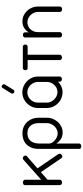

<svg xmlns="http://www.w3.org/2000/svg" viewBox="639 -1409 1002 2320"><g transform="rotate(-90 1140.0 -249.0)"><path d="M266 -297 439 -44Q443 -36 443 -30Q443 -19 432 -8Q421 3 408 3Q395 3 388 -9L220 -256L128 -175V-26Q128 -16 118.5 -8Q109 0 95 0Q81 0 72 -8Q63 -16 63 -26V-449Q63 -460 72 -466.5Q81 -473 95 -473Q109 -473 118.5 -466.5Q128 -460 128 -449V-252L372 -469Q376 -471 379.5 -473Q383 -475 387 -475Q399 -475 409.5 -466Q420 -457 420 -444Q420 -439 419 -434.5Q418 -430 413 -426Z M699 7Q650 7 616 -17Q582 -41 566 -70V207Q566 218 556 225Q546 232 532 232Q518 232 509.5 225.5Q501 219 501 208V-285Q501 -337 517.5 -374Q534 -411 560 -434.5Q586 -458 619.5 -468.5Q653 -479 687 -479Q736 -479 772 -461.5Q808 -444 831 -417Q854 -390 865.5 -356.5Q877 -323 877 -290V-181Q877 -143 862.5 -108.5Q848 -74 824 -48.5Q800 -23 767.5 -8Q735 7 699 7ZM689 -53Q714 -53 736 -64Q758 -75 775 -93Q792 -111 802 -134Q812 -157 812 -181V-290Q812 -309 806.5 -331.5Q801 -354 787 -373.5Q773 -393 749 -406Q725 -419 689 -419Q664 -419 642 -411Q620 -403 603 -386Q586 -369 576 -342.5Q566 -316 566 -278V-152Q566 -138 576 -121Q586 -104 603 -89Q620 -74 642.5 -63.5Q665 -53 689 -53Z M1184 -480Q1222 -480 1256.5 -465.5Q1291 -451 1317.5 -425.5Q1344 -400 1359.5 -366Q1375 -332 1375 -293V-280V-184V-27Q1375 -16 1366.5 -9Q1358 -2 1344 -2Q1331 -2 1322 -9Q1313 -16 1313 -27V-48Q1287 -23 1254 -8.5Q1221 6 1184 6Q1175 6 1166 5Q1157 4 1149 2Q1117 -4 1089 -20.5Q1061 -37 1040 -62Q1019 -87 1007 -118Q995 -149 995 -183V-184V-280V-293Q995 -330 1010 -364Q1025 -398 1050.5 -424Q1076 -450 1110.5 -465Q1145 -480 1184 -480ZM1060 -280V-184V-173Q1062 -150 1073.5 -129Q1085 -108 1102.5 -91.5Q1120 -75 1142.5 -65Q1165 -55 1189 -55Q1200 -55 1211 -58Q1254 -68 1282 -104Q1310 -140 1310 -184V-280V-293Q1310 -317 1300 -340Q1290 -363 1273 -380.5Q1256 -398 1233 -409Q1210 -420 1184 -420Q1158 -420 1135 -409Q1112 -398 1095.5 -380.5Q1079 -363 1069.5 -340Q1060 -317 1060 -293ZM1215 -587Q1213 -585 1211 -582.5Q1209 -580 1207 -580Q1199 -574 1187.5 -577.5Q1176 -581 1171 -591Q1166 -601 1171 -612L1238 -720Q1240 -724 1243 -727Q1253 -733 1263 -728Q1273 -723 1278 -715Q1287 -704 1278 -690Z M1737 -474Q1747 -474 1754.5 -465.5Q1762 -457 1762 -444Q1762 -431 1754.5 -423.5Q1747 -416 1737 -416H1639V-27Q1639 -17 1629.5 -9Q1620 -1 1606 -1Q1592 -1 1583 -9Q1574 -17 1574 -27V-416H1477Q1452 -416 1452 -444Q1452 -457 1459 -465.5Q1466 -474 1477 -474H1737Z M1912 -26Q1912 -16 1902.5 -8Q1893 0 1879 0Q1865 0 1856 -8Q1847 -16 1847 -26V-449Q1847 -460 1856 -466.5Q1865 -473 1879 -473Q1891 -473 1900 -466.5Q1909 -460 1909 -449V-403Q1925 -432 1958.5 -455.5Q1992 -479 2043 -479Q2079 -479 2111.5 -464.5Q2144 -450 2168 -424.5Q2192 -399 2206.5 -365Q2221 -331 2221 -292V-26Q2221 -13 2210.5 -6.5Q2200 0 2188 0Q2177 0 2166.5 -6.5Q2156 -13 2156 -26V-292Q2156 -316 2146 -339Q2136 -362 2119 -379.5Q2102 -397 2079.5 -408Q2057 -419 2031 -419Q2009 -419 1987.5 -410.5Q1966 -402 1949.5 -385.5Q1933 -369 1922.5 -345.5Q1912 -322 1912 -292Z"/></g></svg>

Font: AkaAcidDosis
Style: Regular
Weight: 400
Designer: Edgar Tolentino, Pablo Impallari, Igino Marini, Aka-Acid
Foundry: Edgar Tolentino, Pablo Impallari, Igino Marini, Cyberella
Version: Version 1.007